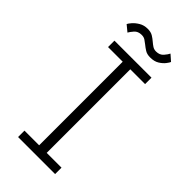

<svg xmlns="http://www.w3.org/2000/svg" viewBox="-268 -925 986 986"><g transform="rotate(45 225.0 -432.0)"><path d="M91 0V-46.5H197.5V-653.5H91V-700H360V-653.5H252.5V-46.5H360V0ZM281.5 -768.5Q258.5 -768.5 243.8 -777.8Q229 -787 217 -797Q206 -806 195.2 -813Q184.5 -820 169.5 -820Q143 -820 128.8 -803.5Q114.5 -787 109 -776.5L75 -804.5Q78 -811.5 90.2 -825.8Q102.5 -840 122.5 -852Q142.5 -864 169.5 -864Q192 -864 206.8 -855Q221.5 -846 233.5 -835.5Q244.5 -826 255.5 -818.8Q266.5 -811.5 281.5 -811.5Q307.5 -811.5 322 -828.5Q336.5 -845.5 341.5 -856.5L374 -828Q371.5 -821 360.5 -806.8Q349.5 -792.5 330.2 -780.5Q311 -768.5 281.5 -768.5Z"/></g></svg>

Font: Trispace Condensed ExtraLight
Style: Regular
Weight: 200
Width: 3
Designer: Tyler Finck
Foundry: Etcetera Type Company
Version: Version 1.210; ttfautohint (v1.8.3)